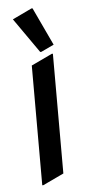

<svg xmlns="http://www.w3.org/2000/svg" viewBox="-55 -798 404 850"><g transform="rotate(-5 146.5 -373.0)"><path d="M97.7 19.5V-512.7L190.4 -556.6H195.3V-24.4L102.5 19.5ZM118.2 -764.6H123L202.1 -596.2L145 -569.3H140.1L32.2 -723.6Z"/></g></svg>

Font: Nova Square
Style: Book
Weight: 400
Version: Version 2.000